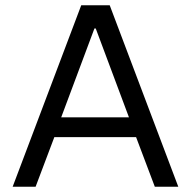

<svg xmlns="http://www.w3.org/2000/svg" viewBox="-20 -708 724 728"><path d="M288 -688 28 0H115L186 -188H496L567 0H656L396 -688ZM469 -263H212L338 -600H343Z"/></svg>

Font: Saira UNSAM
Style: Regular
Weight: 400
Designer: Hector Gatti with collaboration of the Omnibus-Type team
Foundry: Omnibus-Type
Version: Version 0.072;PS 000.072;hotconv 1.0.88;makeotf.lib2.5.64775